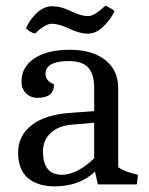

<svg xmlns="http://www.w3.org/2000/svg" viewBox="-20 -652 528 679"><path d="M174 7Q112 7 78 -23Q44 -53 44 -112.5Q44 -172 92 -209.5Q140 -247 231 -253L313 -259V-340Q313 -390 292 -413Q271 -436 224 -436Q141 -436 141 -391Q141 -365 171 -354Q171 -306 114 -306Q88 -306 72 -322Q56 -338 56 -364Q56 -415 101.5 -445.5Q147 -476 226.5 -476Q306 -476 352 -440Q398 -404 398 -340V-61Q421 -44 468 -34L464 0H326L316 -45Q260 7 174 7ZM132 -116Q132 -34 199 -34Q252 -34 313 -92V-218L233 -211Q186 -207 159 -181.5Q132 -156 132 -116ZM352 -632Q369 -626 385 -613Q373 -585 346.5 -559Q320 -533 291 -533Q262 -533 225 -550.5Q188 -568 163.5 -568Q139 -568 104 -533Q88 -537 72 -552Q83 -580 109 -605Q135 -630 165 -630Q195 -630 231 -612.5Q267 -595 291 -595Q315 -595 352 -632Z"/></svg>

Font: Caladea
Style: Regular
Weight: 400
Designer: Carolina Giovagnoli and Andres Torresi
Foundry: Carolina Giovagnoli and Andres Torresi
Version: Version 1.002